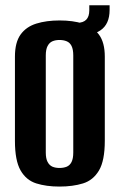

<svg xmlns="http://www.w3.org/2000/svg" viewBox="-20 -675 441 707"><path d="M198.9 12Q150.4 12 113.4 0.3Q76.4 -11.5 55.7 -47.6Q35 -83.8 35 -156.1V-466.3Q35 -518.8 55.7 -547.7Q76.4 -576.5 113.7 -588.1Q151 -599.7 199.5 -599.7Q248.4 -599.7 285.7 -588Q323 -576.2 344.5 -547.4Q365.9 -518.5 365.9 -466.3V-156.8Q365.9 -83.5 344.5 -47.3Q323 -11.1 285.6 0.4Q248.1 12 198.9 12ZM199.2 -56.5Q214.1 -56.5 225.7 -61.2Q237.2 -66 243.5 -78.6Q249.8 -91.1 249.8 -113.5V-470.8Q249.8 -493.1 243.5 -505.7Q237.2 -518.3 225.5 -523Q213.8 -527.8 199.2 -527.8Q184.3 -527.8 173.1 -523Q162 -518.3 155.3 -505.7Q148.6 -493.1 148.6 -470.8V-113.5Q148.6 -91.1 155.3 -78.6Q162 -66 173.1 -61.2Q184.3 -56.5 199.2 -56.5ZM248 -540.6 246.7 -591H263.9Q308.8 -591 308.8 -637V-655.5H383.6V-638.6Q383.6 -585.8 349.5 -563Q315.4 -540.3 248 -540.6Z"/></svg>

Font: Alumni Sans SC Thin
Style: Regular
Weight: 100
Designer: Robert E. Leuschke
Foundry: Robert E. Leuschke
Version: Version 1.018